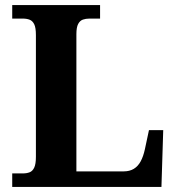

<svg xmlns="http://www.w3.org/2000/svg" viewBox="-20 -734 694 754"><path d="M28 0V-53H70Q85 -53 96.5 -57.5Q108 -62 114.5 -76Q121 -90 121 -118V-596Q121 -625 114.5 -638.5Q108 -652 96.5 -656.5Q85 -661 70 -661H28V-714H373V-661H331Q317 -661 305.5 -657Q294 -653 287 -640Q280 -627 280 -600V-61H466Q489 -61 505.5 -71Q522 -81 532.5 -100.5Q543 -120 549 -148L565 -223H621L614 0Z"/></svg>

Font: Noto Serif Tamil
Style: Bold
Weight: 700
Designer: Indian Type Foundry, Tom Grace, and the Monotype Design Team
Foundry: Monotype Imaging Inc.
Version: Version 2.003